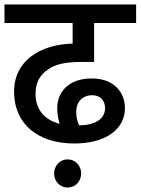

<svg xmlns="http://www.w3.org/2000/svg" viewBox="-20 -642 629 859"><path d="M313 0C454 0 539 -65 539 -158C539 -227 492 -291 390 -291C286 -291 236 -229 236 -158C236 -132 240 -109 247 -88C178 -106 139 -153 139 -222C139 -273 159 -308 196 -332C227 -353 266 -365 350 -365H401V-539H589V-622H0V-539H305V-447C159 -443 43 -370 43 -232C43 -85 152 0 313 0ZM321 -142C321 -186 349 -216 393 -216C427 -216 450 -194 450 -158C450 -110 406 -82 334 -81C325 -100 321 -120 321 -142ZM222 134C222 170 249 197 282 197C317 197 343 170 343 134C343 99 317 71 282 71C249 71 222 99 222 134Z"/></svg>

Font: Noto Sans Devanagari UI Medium
Style: Regular
Weight: 500
Designer: Jelle Bosma - Monotype Design Team
Foundry: Monotype Imaging Inc.
Version: Version 2.004